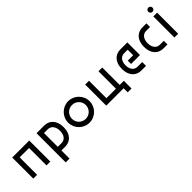

<svg xmlns="http://www.w3.org/2000/svg" viewBox="208 -1920 3349 3349"><g transform="rotate(-45 1882.5 -245.5)"><path d="M90 0H184V-430H416V0H510V-520H90Z M879 -90H784V-430H879C953 -430 1010 -368 1010 -260C1010 -149 953 -90 879 -90ZM690 200H784V0H879C1007 0 1100 -93 1100 -260C1100 -428 1005 -520 879 -520H690Z M1475 -89C1380 -89 1304 -165 1304 -260C1304 -355 1380 -431 1475 -431C1570 -431 1646 -355 1646 -260C1646 -165 1570 -89 1475 -89ZM1210 -260C1210 -114 1329 5 1475 5C1621 5 1740 -114 1740 -260C1740 -406 1621 -525 1475 -525C1329 -525 1210 -406 1210 -260Z M2413 -90H2311V-520H2218V-90H1984V-520H1890V0H2319V100H2413Z M2535 -260C2535 -93 2628 0 2756 0H2871V-94H2756C2682 -94 2625 -149 2625 -260C2625 -368 2682 -426 2756 -426H2844V-290H2710V-208H2930V-520H2756C2630 -520 2534 -428 2535 -260Z M3400 -90H3301C3227 -90 3170 -149 3170 -260C3170 -368 3227 -430 3301 -430H3400V-520H3301C3175 -520 3079 -428 3080 -260C3080 -93 3173 0 3301 0H3400Z M3571 0H3664V-520H3571ZM3566 -639C3566 -610 3588 -587 3618 -587C3647 -587 3670 -610 3670 -639C3670 -669 3647 -691 3618 -691C3588 -691 3566 -669 3566 -639Z"/></g></svg>

Font: Grotesk 02 Mince
Style: Bold
Weight: 400
Designer: Frank Adebiaye, contributions by Jérémy Landes, Ariel Martín Pérez
Foundry: Velvetyne Type Foundry
Version: Version 3.000;Glyphs 3.1.2 (3150)